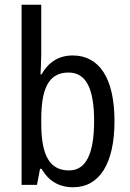

<svg xmlns="http://www.w3.org/2000/svg" viewBox="-20 -780 548 810"><path d="M154 -553V-760H71V0H136L149 -68H155C185 -17 228 10 289 10C398 10 463 -88 463 -269C463 -451 398 -546 287 -546C227 -546 184 -517 155 -466H151C152 -493 154 -524 154 -553ZM269 -474C344 -474 377 -405 377 -270C377 -129 342 -61 271 -61C188 -61 154 -127 154 -260V-275C154 -395 179 -474 269 -474Z"/></svg>

Font: Noto Sans Bengali Condensed
Style: Regular
Weight: 400
Width: 3
Designer: Jelle Bosma - Monotype Design Team
Foundry: Monotype Imaging Inc.
Version: Version 2.003